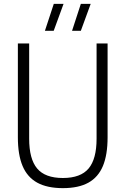

<svg xmlns="http://www.w3.org/2000/svg" viewBox="-20 -965 650 994"><path d="M72.5 -254.5V-740H131V-247Q131 -142 172.2 -92.8Q213.5 -43.5 305.5 -43.5Q397.5 -43.5 438.8 -92.8Q480 -142 480 -247V-740H537V-254.5Q537 -163.5 512.8 -105.5Q488.5 -47.5 437.5 -19.2Q386.5 9 305.5 9Q224.5 9 173 -19.2Q121.5 -47.5 97 -105.5Q72.5 -163.5 72.5 -254.5ZM212.5 -805.5 258.5 -945H309L258 -805.5ZM353 -805.5 398.5 -945H449.5L398.5 -805.5Z"/></svg>

Font: Encode Sans Condensed Light
Style: Regular
Weight: 300
Width: 3
Designer: Multiple Designers
Foundry: Impallari Type
Version: Version 2.000